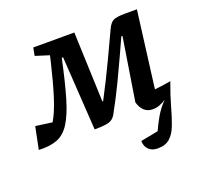

<svg xmlns="http://www.w3.org/2000/svg" viewBox="-163 -624 1002 958"><g transform="rotate(-20 337.5 -145.0)"><path d="M518 199Q488 199 470.5 181.5Q453 164 453 136L546 118Q561 85 581 50Q601 15 633 -18Q597 7 562 7Q509 7 491 -55L544 -389H538Q521 -352 495.5 -296Q470 -240 438.5 -174.5Q407 -109 371 -44Q362 -25 349.5 -15Q337 -5 314.5 -1.5Q292 2 254 2L229 -390H222Q196 -268 173 -190Q150 -112 122.5 -68.5Q95 -25 55.5 -9.5Q16 6 -43 3L-19 -115L69 -103Q95 -147 117.5 -218.5Q140 -290 165 -395L171 -422L98 -445L106 -487H324L338 -116H342Q397 -221 435.5 -303.5Q474 -386 500 -441Q514 -472 532 -480.5Q550 -489 594 -489H657L605 -83Q646 -87 691 -95Q666 -28 651 26.5Q636 81 621 119.5Q606 158 582.5 178.5Q559 199 518 199Z"/></g></svg>

Font: Piazzolla SemiBold
Style: Italic
Weight: 600
Italic angle: -11.3°
Designer: Juan Pablo del Peral
Foundry: Huerta Tipografica
Version: Version 1.330